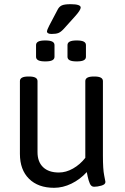

<svg xmlns="http://www.w3.org/2000/svg" viewBox="-20 -890 597 916"><path d="M75 -156V-503Q75 -525 115 -525H119Q159 -525 159 -503V-164Q159 -118 185.5 -92.5Q212 -67 261 -67Q295 -67 328.5 -86Q362 -105 387 -137V-503Q387 -525 427 -525H431Q471 -525 471 -503V-148Q471 -82 477 -53.5Q483 -25 483 -22Q483 -10 464 -4.5Q445 1 429 1Q415 1 408.5 -14.5Q402 -30 398.5 -47Q395 -64 394 -69Q362 -34 321 -14Q280 6 238 6Q162 6 118.5 -37Q75 -80 75 -156ZM152 -619V-675Q152 -686 162.5 -691.5Q173 -697 196 -697Q219 -697 229.5 -691.5Q240 -686 240 -675V-619Q240 -608 229.5 -602.5Q219 -597 196 -597Q173 -597 162.5 -602.5Q152 -608 152 -619ZM302 -619V-675Q302 -686 312.5 -691.5Q323 -697 346 -697Q369 -697 379.5 -691.5Q390 -686 390 -675V-619Q390 -608 379.5 -602.5Q369 -597 346 -597Q323 -597 312.5 -602.5Q302 -608 302 -619ZM204 -741Q204 -746 215 -768L255 -844Q262 -858 274.5 -864Q287 -870 317 -870Q365 -870 365 -854Q365 -842 338 -812L284 -752Q270 -737 258.5 -732.5Q247 -728 226 -728Q204 -728 204 -741Z"/></svg>

Font: Asap-Regular
Style: Regular
Weight: 400
Designer: Pablo Cosgaya
Foundry: Omnibus-Type
Version: Version 2.000; ttfautohint (v1.8)